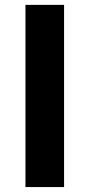

<svg xmlns="http://www.w3.org/2000/svg" viewBox="-20 -757 362 777"><path d="M83 0V-737.3H239.3V0Z"/></svg>

Font: New Shape
Style: Bold
Weight: 700
Designer: Wojciech Kalinowski "wmk69" (wmk69@o2.pl)
Foundry: Wojciech Kalinowski "wmk69" (wmk69@o2.pl)
Version: Version 2.1.1; 2021-05-14